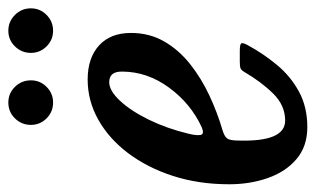

<svg xmlns="http://www.w3.org/2000/svg" viewBox="-174 -594 775 472"><g transform="rotate(-90 214.0 -357.5)"><path d="M-2.5 -182Q-2.5 -257 18 -320.2Q38.5 -383.5 74.2 -430.8Q110 -478 156.5 -504Q203 -530 255 -530Q308 -530 338.8 -502Q369.5 -474 369.5 -423.5Q369.5 -378.5 348.8 -342.2Q328 -306 293 -278.2Q258 -250.5 215.8 -230.8Q173.5 -211 130.5 -198.5Q115.5 -194 110.2 -187.2Q105 -180.5 105 -159Q101.5 -44.5 154 -44.5Q191.5 -44.5 220.5 -74Q249.5 -103.5 274 -145.5Q278 -152.5 282.8 -154.2Q287.5 -156 298.5 -156H325Q340.5 -156 343.5 -152.8Q346.5 -149.5 340 -137.5Q319 -98.5 291 -64.8Q263 -31 225.2 -10.5Q187.5 10 138 10Q90.5 10 59.2 -16.8Q28 -43.5 12.8 -87.2Q-2.5 -131 -2.5 -182ZM137.5 -249.5Q196 -276.5 235 -329.8Q274 -383 274.5 -444Q275.5 -477 248.5 -477Q227.5 -477 202.8 -450.5Q178 -424 156.2 -379.5Q134.5 -335 121.5 -281Q117 -262.5 118.8 -252.5Q120.5 -242.5 137.5 -249.5ZM375 -615Q352.5 -615 336.5 -631Q320.5 -647 320.5 -669.5Q320.5 -692.5 336.5 -708.8Q352.5 -725 375 -725Q397.5 -725 413.8 -708.8Q430 -692.5 430 -669.5Q430 -647 413.8 -631Q397.5 -615 375 -615ZM198.5 -615Q175.5 -615 159.5 -631Q143.5 -647 143.5 -669.5Q143.5 -692.5 159.5 -708.8Q175.5 -725 198.5 -725Q221 -725 237 -708.8Q253 -692.5 253 -669.5Q253 -647 237 -631Q221 -615 198.5 -615Z"/></g></svg>

Font: Besley* Condensed Medium
Style: Italic
Weight: 500
Width: 3
Italic angle: -13°
Designer: Owen Earl
Foundry: indestructible type*
Version: Version 3.000; ttfautohint (v1.8.3)